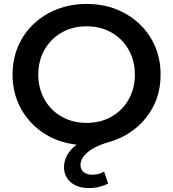

<svg xmlns="http://www.w3.org/2000/svg" viewBox="-20 -730 882 978"><path d="M435 228Q374 228 340 198Q306 168 306 121Q306 92 321 62.5Q336 33 370 7Q275 -4 201.5 -52.5Q128 -101 86 -178Q44 -255 44 -350Q44 -428 72 -493.5Q100 -559 151 -607.5Q202 -656 271 -683Q340 -710 421 -710Q503 -710 571.5 -683Q640 -656 691 -607.5Q742 -559 770 -493.5Q798 -428 798 -350Q798 -261 762.5 -191Q727 -121 667 -73.5Q607 -26 533 -6Q464 14 427 45Q390 76 390 111Q390 134 406.5 147Q423 160 449 160Q484 160 510 144L531 205Q512 215 487 221.5Q462 228 435 228ZM421 -104Q492 -104 547.5 -135.5Q603 -167 635 -223Q667 -279 667 -350Q667 -421 635 -477Q603 -533 547.5 -564.5Q492 -596 421 -596Q350 -596 294.5 -564.5Q239 -533 207 -477Q175 -421 175 -350Q175 -279 207 -223Q239 -167 294.5 -135.5Q350 -104 421 -104Z"/></svg>

Font: Montserrat SemiBold
Style: Regular
Weight: 600
Designer: Julieta Ulanovsky
Foundry: Julieta Ulanovsky
Version: Version 9.000; ttfautohint (v1.8.4.7-5d5b)